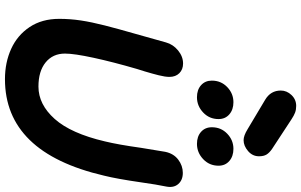

<svg xmlns="http://www.w3.org/2000/svg" viewBox="-240 -973 1214 774"><g transform="rotate(90 367.0 -586.0)"><path d="M299 1Q595 1 688 -398Q701 -450 715 -547Q724 -611 732 -649Q738 -679 722 -697.5Q706 -716 677 -716Q648 -716 623.5 -697.5Q599 -679 592 -645L576 -548Q563 -455 550 -402Q518 -265 459.5 -199.5Q401 -134 329 -134Q267 -134 231.5 -163Q196 -192 196 -241Q196 -278 213 -356.5Q230 -435 258 -531L268 -563Q277 -593 283.5 -619Q290 -645 290 -662Q290 -687 275 -702Q260 -717 236 -717Q208 -717 183.5 -697Q159 -677 151 -648Q149 -642 117 -527Q96 -454 82.5 -401Q69 -348 62.5 -305Q56 -262 56 -218Q56 -148 89 -98.5Q122 -49 177 -24Q232 1 299 1ZM560 -773Q595 -773 621.5 -798Q648 -823 648 -860Q648 -887 629 -903.5Q610 -920 580 -920Q545 -920 519 -895Q493 -870 493 -833Q493 -806 511.5 -789.5Q530 -773 560 -773ZM372 -773Q407 -773 433.5 -798Q460 -823 460 -860Q460 -887 441 -903.5Q422 -920 392 -920Q357 -920 331 -895Q305 -870 305 -833Q305 -806 323.5 -789.5Q342 -773 372 -773ZM545 -961Q568 -961 589 -979Q610 -997 610 -1023Q610 -1042 603 -1053.5Q596 -1065 580 -1076L461 -1154Q446 -1164 434 -1168.5Q422 -1173 407 -1173Q381 -1173 363 -1154Q345 -1135 345 -1111Q345 -1070 382 -1048L501 -977Q527 -961 545 -961Z"/></g></svg>

Font: Balsamiq Sans
Style: Bold Italic
Weight: 700
Italic angle: -12°
Designer: Michael Angeles
Foundry: Balsamiq SRL
Version: Version 1.020; ttfautohint (v1.8.4.7-5d5b);gftools[0.9.26]